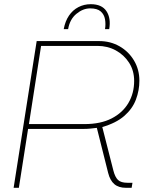

<svg xmlns="http://www.w3.org/2000/svg" viewBox="-20 -896 710 916"><path d="M45 0 155 -700H453Q507 -700 550.5 -675Q594 -650 619.5 -607Q645 -564 645 -511Q645 -465 628.5 -421Q612 -377 573 -343Q534 -309 468 -290L521 -82Q529 -51 543 -37.5Q557 -24 588 -24H612L608 0H581Q546 0 525.5 -17.5Q505 -35 496 -71L442 -286Q426 -284 411 -282.5Q396 -281 381 -281H114L70 0ZM118 -304H383Q460 -304 512.5 -331Q565 -358 592.5 -404.5Q620 -451 620 -510Q620 -559 596 -596.5Q572 -634 532.5 -655.5Q493 -677 445 -677H176ZM284 -757Q291 -795 309 -821.5Q327 -848 354 -862Q381 -876 413 -876Q466 -876 488 -842.5Q510 -809 501 -757H481Q485 -781 481 -804Q477 -827 460.5 -841.5Q444 -856 410 -856Q376 -856 344.5 -830Q313 -804 305 -757Z"/></svg>

Font: MuseoModerno Thin
Style: Italic
Weight: 100
Italic angle: -9°
Designer: Pablo Cosgaya, Héctor Gatti, Marcela Romero, and the Authors of The MuseoModerno Project.
Foundry: Omnibus-Type Team
Version: Version 1.003